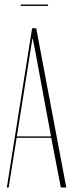

<svg xmlns="http://www.w3.org/2000/svg" viewBox="-20 -823 321 843"><path d="M121 -699H139L271 0H247L205 -218H53L18 0H10ZM54 -224H204L132 -613L124 -652H122ZM191 -797H71V-803H191Z"/></svg>

Font: Moniqa Thin Display
Style: Regular
Weight: 100
Designer: Rajesh Rajput
Foundry: Rajesh Rajput
Version: Version 1.000